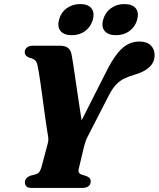

<svg xmlns="http://www.w3.org/2000/svg" viewBox="-20 -925 781 945"><path d="M345.6 -261.5 512 -589.9Q538.5 -639.5 562.9 -668.1Q587.3 -696.7 612.5 -708.6Q637.8 -720.6 666.4 -720.6Q703.1 -720.6 722 -701.6Q741 -682.6 741 -654Q741 -619 715.7 -595Q690.4 -571 641.7 -557.1Q614.1 -549.2 592.6 -538.9Q571.1 -528.6 553.5 -510.8Q536 -493 519.3 -462.5L415.7 -260.9Q406 -243.4 401.6 -230.4Q397.2 -217.4 394.2 -206.2L368.3 -97.2Q364.6 -83.9 368.1 -76.5Q371.7 -69.2 382 -65.5L404.9 -58.6Q418 -53.1 422.3 -46.6Q426.6 -40.1 426.6 -32.5Q426.6 -16.9 415.4 -8.4Q404.3 0 385.3 0H136.8Q117.5 0 110.1 -7.4Q102.6 -14.9 102.6 -27.7Q102.6 -49.7 129.4 -60.2L153.9 -66.6Q167.1 -70.3 173.3 -78.5Q179.4 -86.7 184.2 -102.6L214.5 -217Q219.3 -232.6 217.3 -249.5Q215.2 -266.4 211.9 -283.2Q210.1 -293.7 206.6 -318.3Q203.1 -342.9 198.5 -376.1Q193.9 -409.3 189.1 -445.1Q184.3 -480.9 179.6 -513.8Q174.8 -546.7 170.8 -571.1Q166.7 -595.5 164.2 -605.3Q160.6 -620.9 152 -628.8Q143.3 -636.7 125.9 -640.3Q114.5 -644.5 108.2 -651.1Q101.9 -657.7 101.8 -667.8Q101.7 -682.2 112.3 -691.1Q122.9 -700 142.2 -700H273.1Q300.5 -700 314.4 -689.4Q328.4 -678.9 332.4 -656Q335.1 -643.6 339.6 -613.8Q344.1 -584.1 349.9 -544.2Q355.7 -504.4 362.2 -461Q368.7 -417.6 374.7 -377.3Q380.7 -337 385.7 -306.2Q390.8 -275.4 394 -261.4ZM333.2 -751.8Q295.1 -751.8 278.1 -772.3Q261 -792.8 270.5 -828Q280.1 -863.7 308.3 -884.3Q336.5 -905 374.7 -905Q413.2 -905 429.8 -884.3Q446.5 -863.7 436.9 -828Q427.3 -793.6 399.5 -772.7Q371.7 -751.8 333.2 -751.8ZM550.7 -751.8Q512.6 -751.8 495.3 -772.3Q478.1 -792.8 487.7 -828Q497.3 -863.3 525.5 -884.1Q553.7 -905 591.7 -905Q631.1 -905 647.9 -884.3Q664.8 -863.7 655.2 -828Q645.7 -793.6 617.6 -772.7Q589.6 -751.8 550.7 -751.8Z"/></svg>

Font: Fraunces
Style: Italic
Weight: 900
Italic angle: -16°
Version: Version 1.000;[0bf87f6ff]